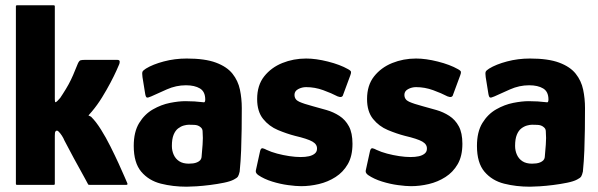

<svg xmlns="http://www.w3.org/2000/svg" viewBox="-20 -698 2257 725"><path d="M40 -4V-674Q40 -678 44 -678H183Q187 -678 187 -674V-323Q187 -321 187.5 -316.5Q188 -312 189 -312Q191 -312 193.5 -314Q196 -316 197 -317Q204 -324 207.5 -328.5Q211 -333 217 -343Q230 -363 239 -379.5Q248 -396 256 -414.5Q264 -433 274 -458Q279 -469 284.5 -470.5Q290 -472 304 -472H422Q432 -472 432 -465.5Q432 -459 430 -455Q428 -450 419.5 -431Q411 -412 397 -385.5Q383 -359 365.5 -330.5Q348 -302 327 -277Q323 -272 320 -269Q317 -266 314 -262Q316 -261 320.5 -259Q325 -257 326 -255Q343 -238 361.5 -208.5Q380 -179 397 -145Q414 -111 428 -80.5Q442 -50 450.5 -30Q459 -10 460 -8Q464 0 457 0Q454 0 433.5 0Q413 0 388 0Q363 0 342.5 0Q322 0 319 0Q315 0 314 -0.5Q313 -1 310 -7Q310 -7 302.5 -21Q295 -35 283 -56.5Q271 -78 258.5 -101Q246 -124 236.5 -142.5Q227 -161 223 -168Q220 -176 213.5 -186Q207 -196 200.5 -202Q194 -208 189 -201Q187 -198 187 -185V-4Q187 0 183 0H44Q40 0 40 -4Z M685 7Q633 7 587.5 -4.5Q542 -16 513.5 -49.5Q485 -83 485 -147Q485 -200 505.5 -233.5Q526 -267 557.5 -285Q589 -303 622 -309.5Q655 -316 680 -316Q698 -316 714.5 -315Q731 -314 747 -312Q755 -309 755 -322Q755 -352 735 -364Q715 -376 682 -376Q645 -376 610 -360.5Q575 -345 551 -334Q538 -328 534 -330Q530 -332 528 -345L518 -407Q516 -422 518 -427Q520 -432 531 -439Q557 -455 598.5 -466Q640 -477 685 -477Q754 -477 795.5 -461.5Q837 -446 858 -419.5Q879 -393 886 -359.5Q893 -326 893 -290Q893 -250 892.5 -210Q892 -170 890.5 -130Q889 -90 885 -50Q882 -37 878.5 -31.5Q875 -26 863 -20Q850 -13 825.5 -8Q801 -3 773.5 0.5Q746 4 722 5.5Q698 7 685 7ZM693 -80Q701 -80 709 -81Q717 -82 724 -85Q731 -88 735.5 -92.5Q740 -97 741 -104Q743 -127 745 -152Q747 -177 745 -202Q745 -212 737 -218Q728 -226 713 -226.5Q698 -227 693 -227Q685 -227 674 -224Q663 -221 652.5 -213Q642 -205 635.5 -189Q629 -173 629 -147Q629 -129 636 -113.5Q643 -98 657 -89Q671 -80 693 -80Z M962 -127Q965 -140 972.5 -138Q980 -136 987 -132Q1004 -124 1026.5 -118Q1049 -112 1072.5 -108.5Q1096 -105 1115 -105Q1133 -105 1146.5 -108Q1160 -111 1168.5 -118Q1177 -125 1177 -136Q1178 -153 1159.5 -163.5Q1141 -174 1094 -185Q1063 -193 1029.5 -207Q996 -221 973.5 -249Q951 -277 951 -324Q951 -376 977.5 -409.5Q1004 -443 1046 -460Q1088 -477 1136 -477Q1173 -477 1218.5 -465.5Q1264 -454 1294 -437Q1305 -431 1305.5 -426.5Q1306 -422 1303 -414L1276 -341Q1273 -327 1255 -334Q1232 -346 1200.5 -357.5Q1169 -369 1136 -369Q1120 -369 1106 -361.5Q1092 -354 1092 -340Q1092 -322 1109.5 -314Q1127 -306 1161 -297Q1187 -290 1213 -282.5Q1239 -275 1261.5 -260.5Q1284 -246 1297.5 -221Q1311 -196 1311 -155Q1311 -109 1293.5 -78.5Q1276 -48 1247 -29.5Q1218 -11 1184 -3Q1150 5 1117 5Q1098 5 1068 1Q1038 -3 1007.5 -12.5Q977 -22 955 -37Q951 -40 948 -44Q945 -48 946 -54Z M1377 -127Q1380 -140 1387.5 -138Q1395 -136 1402 -132Q1419 -124 1441.5 -118Q1464 -112 1487.5 -108.5Q1511 -105 1530 -105Q1548 -105 1561.5 -108Q1575 -111 1583.5 -118Q1592 -125 1592 -136Q1593 -153 1574.5 -163.5Q1556 -174 1509 -185Q1478 -193 1444.5 -207Q1411 -221 1388.5 -249Q1366 -277 1366 -324Q1366 -376 1392.5 -409.5Q1419 -443 1461 -460Q1503 -477 1551 -477Q1588 -477 1633.5 -465.5Q1679 -454 1709 -437Q1720 -431 1720.5 -426.5Q1721 -422 1718 -414L1691 -341Q1688 -327 1670 -334Q1647 -346 1615.5 -357.5Q1584 -369 1551 -369Q1535 -369 1521 -361.5Q1507 -354 1507 -340Q1507 -322 1524.5 -314Q1542 -306 1576 -297Q1602 -290 1628 -282.5Q1654 -275 1676.5 -260.5Q1699 -246 1712.5 -221Q1726 -196 1726 -155Q1726 -109 1708.5 -78.5Q1691 -48 1662 -29.5Q1633 -11 1599 -3Q1565 5 1532 5Q1513 5 1483 1Q1453 -3 1422.5 -12.5Q1392 -22 1370 -37Q1366 -40 1363 -44Q1360 -48 1361 -54Z M1981 7Q1929 7 1883.5 -4.5Q1838 -16 1809.5 -49.5Q1781 -83 1781 -147Q1781 -200 1801.5 -233.5Q1822 -267 1853.5 -285Q1885 -303 1918 -309.5Q1951 -316 1976 -316Q1994 -316 2010.5 -315Q2027 -314 2043 -312Q2051 -309 2051 -322Q2051 -352 2031 -364Q2011 -376 1978 -376Q1941 -376 1906 -360.5Q1871 -345 1847 -334Q1834 -328 1830 -330Q1826 -332 1824 -345L1814 -407Q1812 -422 1814 -427Q1816 -432 1827 -439Q1853 -455 1894.5 -466Q1936 -477 1981 -477Q2050 -477 2091.5 -461.5Q2133 -446 2154 -419.5Q2175 -393 2182 -359.5Q2189 -326 2189 -290Q2189 -250 2188.5 -210Q2188 -170 2186.5 -130Q2185 -90 2181 -50Q2178 -37 2174.5 -31.5Q2171 -26 2159 -20Q2146 -13 2121.5 -8Q2097 -3 2069.5 0.5Q2042 4 2018 5.5Q1994 7 1981 7ZM1989 -80Q1997 -80 2005 -81Q2013 -82 2020 -85Q2027 -88 2031.5 -92.5Q2036 -97 2037 -104Q2039 -127 2041 -152Q2043 -177 2041 -202Q2041 -212 2033 -218Q2024 -226 2009 -226.5Q1994 -227 1989 -227Q1981 -227 1970 -224Q1959 -221 1948.5 -213Q1938 -205 1931.5 -189Q1925 -173 1925 -147Q1925 -129 1932 -113.5Q1939 -98 1953 -89Q1967 -80 1989 -80Z"/></svg>

Font: Glory ExtraBold
Style: Regular
Weight: 800
Designer: Robert Leuschke
Foundry: Robert Leuschke
Version: Version 1.011